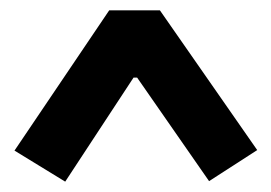

<svg xmlns="http://www.w3.org/2000/svg" viewBox="-20 -670 523 371"><path d="M106 -319 8 -379 191 -650H289L477 -380L384 -320L245 -520H238Z"/></svg>

Font: Eczar ExtraBold
Style: Regular
Weight: 800
Designer: Vaibhav Singh
Foundry: Rosetta Type Foundry
Version: Version 2.000